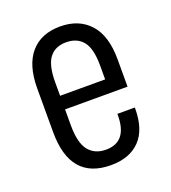

<svg xmlns="http://www.w3.org/2000/svg" viewBox="-104 -604 617 692"><g transform="rotate(-20 204.0 -258.5)"><path d="M118.2 -237.8V-176.8Q118.2 -109.4 141.6 -80.1Q165 -50.8 208 -50.8Q290 -50.8 290 -153.8V-158.2H356.9V-154.8Q356.9 -74.2 317.4 -33.2Q277.8 7.8 206.1 7.8Q49.8 7.8 49.8 -175.8V-342.8Q49.8 -432.6 90.3 -479Q130.4 -524.9 203.1 -524.9Q274.9 -524.9 316.4 -479Q357.9 -433.1 357.9 -342.8V-237.8ZM118.2 -340.8V-290H291V-342.8Q291 -408.7 268.6 -436Q246.1 -463.9 204.1 -463.9Q162.1 -463.9 140.1 -435.5Q118.2 -407.2 118.2 -340.8Z"/></g></svg>

Font: D-DIN Condensed
Style: Regular
Weight: 400
Width: 3
Designer: Charles Nix
Foundry: Datto Inc.
Version: Version 1.00